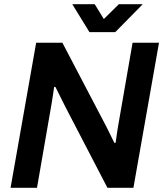

<svg xmlns="http://www.w3.org/2000/svg" viewBox="-20 -888 772 908"><path d="M655 -868H542L471 -798L428 -868H322L403 -736H525ZM30 0H155L223 -392C227 -415 233 -454 236 -477H242C255 -450 277 -406 289 -383L488 0H611L732 -686H607L537 -283C534 -267 530 -234 527 -213L521 -212C510 -234 493 -269 484 -287L275 -686H151Z"/></svg>

Font: Archivo SemiBold
Style: Italic
Weight: 600
Italic angle: -10°
Designer: Hector Gatti
Foundry: Omnibus-Type
Version: Version 2.001